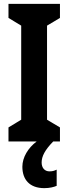

<svg xmlns="http://www.w3.org/2000/svg" viewBox="-20 -734 355 996"><path d="M196 109C196 77 213 44 256 0H291V-73L224 -113V-601L291 -641V-714H24V-641L90 -601V-113L24 -73V0H170C126 33 96 82 96 131C96 197 133 242 210 242C238 242 260 236 274 230V146C265 150 256 155 237 155C211 155 196 136 196 109Z"/></svg>

Font: Noto Sans Kannada ExtraCondensed
Style: Bold
Weight: 700
Width: 2
Designer: Jelle Bosma - Monotype Design Team
Foundry: Monotype Imaging Inc.
Version: Version 2.005